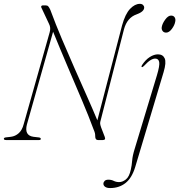

<svg xmlns="http://www.w3.org/2000/svg" viewBox="-27 -728 932 998"><path d="M113 -81.5Q98 -24 146.5 -17L176 -13.5Q185 -12 185 -6Q185 0 175.5 0H6Q-7 0 -7 -6.5Q-7 -13 4.5 -14L30 -17Q53 -20 70.5 -35.8Q88 -51.5 96 -82L231 -559.5Q238.5 -584 227.5 -604.5L189 -686.5Q185.5 -691.5 187.5 -695.8Q189.5 -700 195.5 -700H211Q219.5 -700 224.2 -694.5Q229 -689 234.5 -677Q262 -602.5 295 -524.5Q328 -446.5 361.5 -370.8Q395 -295 425.5 -226.5Q456 -158 479 -102.5L607.5 -596Q624 -655.5 649 -681.8Q674 -708 700 -708Q710.5 -708 716.5 -702.2Q722.5 -696.5 722.5 -688.5Q722 -667.5 683.5 -653.5Q634 -636.5 617.5 -576L496 -101.5Q493.5 -94 493.5 -87Q493.5 -80 498.5 -66L517.5 -16.5Q524 0 507 0H482.5Q468 0 468 -19Q468 -28.5 466.5 -35.5Q465 -42.5 459 -56.5Q435.5 -120.5 399.8 -205Q364 -289.5 324.5 -382Q285 -474.5 249 -563ZM836.5 -558.5Q824 -558.5 817.8 -567.5Q811.5 -576.5 814 -588.5Q817 -606 832 -626.5Q847 -647 862 -647Q875 -647 880.8 -638Q886.5 -629 884 -616.5Q881 -597.5 866.5 -578Q852 -558.5 836.5 -558.5ZM823.5 -353.5 676 139.5Q658.5 197.5 625.2 223.5Q592 249.5 545.5 249.5Q528.5 249.5 519.5 243Q510.5 236.5 510.5 227Q510.5 219 516.8 212.5Q523 206 536.5 206Q552 206 564.2 212.2Q576.5 218.5 592.5 218.5Q609.5 218.5 627.2 204.8Q645 191 653 153.5Q658 132 660 106.5Q662 81 673 46L788.5 -336Q804 -387.5 800.5 -405.5Q797 -423.5 779.5 -423.5Q768.5 -423.5 755 -415.2Q741.5 -407 721.5 -385.5Q714 -377.5 710 -379.5Q706.5 -381.5 711 -389.5Q729.5 -417.5 751.5 -431.5Q773.5 -445.5 794 -445.5Q819.5 -445.5 829 -424.8Q838.5 -404 823.5 -353.5Z"/></svg>

Font: Fraunces 72pt Thin
Style: Italic
Weight: 100
Italic angle: -16°
Version: Version 1.000;[b76b70a41]